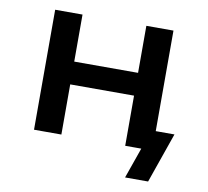

<svg xmlns="http://www.w3.org/2000/svg" viewBox="-72 -580 853 788"><g transform="rotate(10 354.0 -186.0)"><path d="M498 128 543 0H480V-81H667L594 128ZM96 0V-500H210V-304H476V-500H589V0H476V-209H210V0Z"/></g></svg>

Font: Nunito Sans 6pt SemiBold
Style: Regular
Weight: 600
Version: Version 3.101;gftools[0.9.27]